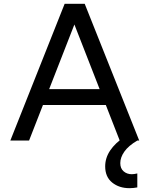

<svg xmlns="http://www.w3.org/2000/svg" viewBox="-20 -735 781 1004"><path d="M568 -186H168V-269H568ZM708 0H606L351 -653H387L132 0H34L318 -715H423ZM698 172V245Q687 247 677 248Q667 249 657 249Q603 249 566.5 219.5Q530 190 530 135Q530 91 556 52Q582 13 634 -22L698 0Q652 27 630.5 57.5Q609 88 609 118Q609 146 626.5 161Q644 176 669 176Q674 176 682 175Q690 174 698 172Z"/></svg>

Font: Wix Madefor Display Medium
Style: Regular
Weight: 500
Designer: Dalton Maag Ltd
Foundry: Dalton Maag Ltd
Version: Version 3.100